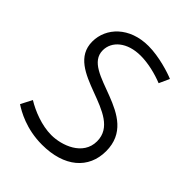

<svg xmlns="http://www.w3.org/2000/svg" viewBox="-204 -835 960 960"><g transform="rotate(45 275.5 -355.0)"><path d="M477 -677C447 -690 360 -718 285 -718C151 -718 70 -632 70 -535C70 -330 440 -388 440 -199C440 -98 329 -59 256 -59C188 -59 116 -88 67 -118L36 -58C68 -37 145 8 257 8C414 8 507 -72 507 -196C507 -445 138 -384 138 -541C138 -604 196 -656 292 -656C345 -656 405 -641 452 -622L477 -677Z"/></g></svg>

Font: Josefin Sans
Style: Regular
Weight: 400
Designer: Santiago Orozco
Foundry: Typemade
Version: 1.000